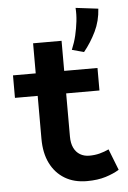

<svg xmlns="http://www.w3.org/2000/svg" viewBox="-54 -779 555 833"><g transform="rotate(-5 224.0 -362.5)"><path d="M291 14Q235 14 194.5 -10.5Q154 -35 132 -79.5Q110 -124 110 -186V-602H234V-185Q234 -156 243.5 -136Q253 -116 270.5 -105.5Q288 -95 311 -95Q335 -95 356 -100.5Q377 -106 396 -115L432 -23Q408 -8 373 3Q338 14 291 14ZM11 -373V-471H379V-373ZM307 -739 405 -727Q402 -674 380 -628.5Q358 -583 327 -545L275 -559Q288 -590 295 -620Q302 -650 305.5 -680Q309 -710 307 -739Z"/></g></svg>

Font: BioRhyme ExtraBold
Style: Bold
Weight: 700
Version: Version 1.600;gftools[0.9.33]